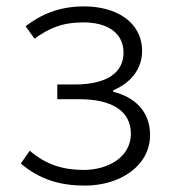

<svg xmlns="http://www.w3.org/2000/svg" viewBox="-20 -567 535 600"><path d="M245 13C357 13 449 -50 449 -145C449 -223 396 -265 334 -280V-285C389 -308 424 -352 424 -407C424 -500 341 -547 243 -547C163 -547 107 -521 60 -485L88 -446C132 -478 173 -497 241 -497C312 -497 366 -467 366 -402C366 -341 315 -303 214 -303H159V-257H228C330 -257 389 -220 389 -149C389 -79 322 -36 241 -36C180 -36 125 -51 73 -96L45 -56C105 -5 170 13 245 13Z"/></svg>

Font: Noto Sans T Chinese Light
Style: Regular
Weight: 300
Designer: Ryoko NISHIZUKA (kana & ideographs); Paul D. Hunt (Latin, Greek & Cyrillic); Wenlong ZHANG (bopomofo); Sandoll Communica
Foundry: Adobe Systems Incorporated
Version: Version 1.000;PS 1;hotconv 1.0.78;makeotf.lib2.5.61930